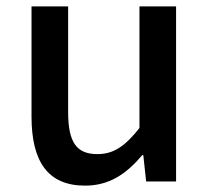

<svg xmlns="http://www.w3.org/2000/svg" viewBox="-20 -570 660 603"><path d="M247 13C323 13 376 -23 427 -83H430L439 0H533V-550H418V-168C373 -111 337 -86 286 -86C221 -86 194 -122 194 -218V-550H79V-204C79 -63 130 13 247 13Z"/></svg>

Font: Spoqa Han Sans Neo Medium
Style: Regular
Weight: 500
Designer: [Spoqa Han Sans Neo] Dong-huui Kim ___ Younghwa Kang ___ Yujin Lee ___ [Noto Sans] Ryoko NISHIZUKA ____ (kana & ideograp
Foundry: Spoqa (http://www.spoqa-han-sans.com)
Version: Version 1.100;hotconv 1.0.109;makeotfexe 2.5.65596